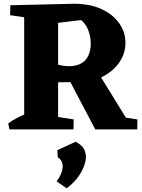

<svg xmlns="http://www.w3.org/2000/svg" viewBox="-20 -690 759 1024"><path d="M261 -251 252 -357Q278 -347 302.5 -342Q327 -337 346 -337Q378 -337 400.5 -346Q423 -355 437 -371.5Q451 -388 457.5 -410Q464 -432 464 -458Q464 -493 451.5 -527Q439 -561 413 -583L280 -567L35 -662L374 -670Q460 -670 521.5 -641.5Q583 -613 616 -565.5Q649 -518 649 -461Q649 -405 616.5 -357.5Q584 -310 527 -281Q470 -252 395 -252ZM30 0 24 -32Q46 -48 71 -61Q96 -74 123 -85L124 0ZM232 0 235 -75 373 -53 372 0ZM109 0V-662H290V0ZM572 0 575 -74 713 -53 712 0ZM156 -591 34 -609 35 -662H157ZM488 0 335 -291 505 -300 690 0ZM335 314 282 277Q311 239 314 204Q317 169 288 148L286 111L383 66Q418 83 430 109Q442 135 436.5 165Q431 195 415 224.5Q399 254 377 277.5Q355 301 335 314Z"/></svg>

Font: Eczar
Style: Bold
Weight: 700
Designer: Vaibhav Singh
Foundry: Rosetta Type Foundry
Version: Version 2.000